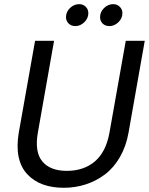

<svg xmlns="http://www.w3.org/2000/svg" viewBox="-20 -892 715 919"><path d="M69.8 -256.8 147.9 -696.8H238.8L161.1 -256.8Q145 -164.6 182.6 -119.4Q220.2 -74.2 299.8 -74.2Q380.9 -74.2 434.1 -119.4Q487.3 -164.6 503.9 -256.8L582 -696.8H672.9L595.2 -256.8Q583.5 -190.9 553.7 -139.6Q523.9 -88.4 481.9 -56.9Q439.9 -25.4 390.1 -9.3Q340.3 6.8 285.2 6.8Q230 6.8 186.3 -8.8Q142.6 -24.4 111.6 -56.9Q80.6 -89.4 69.6 -139.2Q58.6 -189 69.8 -256.8ZM340.8 -767.1Q321.3 -767.1 308.6 -779.3Q295.9 -791.5 295.9 -810.1Q295.9 -835 314.9 -853.5Q334 -872.1 358.9 -872.1Q377.9 -872.1 390.4 -859.6Q402.8 -847.2 402.8 -829.1Q402.8 -804.2 383.5 -785.6Q364.3 -767.1 340.8 -767.1ZM503.9 -767.1Q483.9 -767.1 471.4 -779.1Q459 -791 459 -810.1Q459 -835 478 -853.5Q497.1 -872.1 522 -872.1Q540.5 -872.1 553.2 -859.6Q565.9 -847.2 565.9 -829.1Q565.9 -804.2 546.6 -785.6Q527.3 -767.1 503.9 -767.1Z"/></svg>

Font: SVN-Poppins
Style: Italic
Weight: 400
Italic angle: -10°
Designer: Ninad Kale (Devanagari), Jonny Pinhorn (Latin)
Foundry: Indian Type Foundry
Version: Version 3.002 2017